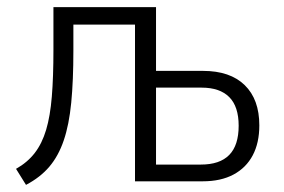

<svg xmlns="http://www.w3.org/2000/svg" viewBox="-20 -509 796 539"><path d="M53 10 25 -35Q57 -53 77.5 -79.5Q98 -106 109.5 -144.5Q121 -183 125.5 -238Q130 -293 130 -369V-489H418V-310H550Q626 -310 667 -270Q708 -230 708 -157Q708 -108 689.5 -73Q671 -38 635.5 -19Q600 0 549 0H359V-440H186V-367Q186 -283 180 -221Q174 -159 159 -115Q144 -71 118.5 -41Q93 -11 53 10ZM418 -47H544Q597 -47 623.5 -74Q650 -101 650 -156Q650 -210 623.5 -236.5Q597 -263 546 -263H418Z"/></svg>

Font: Nunito Sans 10pt Condensed Light
Style: Regular
Weight: 300
Width: 3
Designer: Vernon Adams
Foundry: Vernon Adams
Version: Version 3.101;gftools[0.9.27]